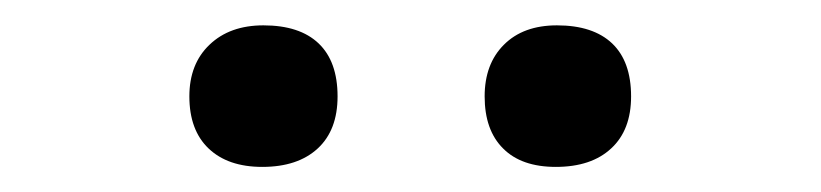

<svg xmlns="http://www.w3.org/2000/svg" viewBox="-20 -694 654 153"><path d="M189 -561Q161.6 -561 146.2 -575.7Q130.9 -590.3 130.9 -617.2Q130.9 -643.1 147 -658.4Q163.1 -673.8 189.9 -673.8Q218.8 -673.8 233.9 -659.4Q249 -645 249 -617.2Q249 -590.3 233.2 -575.7Q217.3 -561 189 -561ZM422.9 -561Q395.5 -561 380.9 -575.7Q366.2 -590.3 366.2 -617.2Q366.2 -643.1 381.6 -658.4Q397 -673.8 423.8 -673.8Q452.6 -673.8 467.8 -659.4Q482.9 -645 482.9 -617.2Q482.9 -590.3 467 -575.7Q451.2 -561 422.9 -561Z"/></svg>

Font: IntelOne Mono
Style: Regular
Weight: 400
Designer: Fred Shallcrass
Foundry: Frere-Jones Type LLC
Version: Version 1.200;hotconv 1.1.0;makeotfexe 2.6.0;FJTRelease1.2